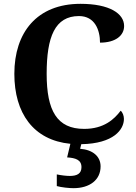

<svg xmlns="http://www.w3.org/2000/svg" viewBox="-20 -744 709 1004"><path d="M364 240C449 240 506 197 506 126C506 73 464 39 399 34L405 10C575 7 628 -67 628 -122C628 -139 621 -157 611 -165C577 -120 523 -70 420 -70C278 -70 224 -165 224 -358C224 -551 267 -660 393 -660C476 -660 503 -587 503 -521C584 -521 629 -558 629 -608C629 -673 553 -724 401 -724C173 -724 55 -574 55 -358C55 -153 154 -11 348 8L331 79C374 82 406 91 406 130C406 164 383 176 345 176C327 176 301 173 277 168V229C301 236 343 240 364 240Z"/></svg>

Font: Noto Serif Lao
Style: Bold
Weight: 700
Designer: Monotype Design Team
Foundry: Monotype Imaging Inc.
Version: Version 2.003